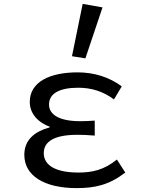

<svg xmlns="http://www.w3.org/2000/svg" viewBox="-20 -953 740 987"><path d="M350 -664 419 -653 507 -915 405 -933ZM105 -157C105 -50 207 14 374 14C470 14 542 -3 624 -66L581 -133C515 -79 453 -66 384 -66C264 -66 205 -104 205 -166C205 -227 262 -260 377 -260C405 -260 433 -259 467 -256V-333C438 -331 417 -330 393 -330C282 -330 232 -365 232 -416C232 -473 287 -502 382 -502C449 -502 509 -484 566 -442L606 -509C541 -557 463 -581 379 -581C236 -581 133 -532 133 -429C133 -375 168 -327 235 -302V-298C162 -278 105 -237 105 -157Z"/></svg>

Font: Kawkab Mono Light
Style: Bold
Weight: 400
Monospace: yes
Designer: Abdullah Arif
Foundry: Abdullah Arif
Version: Version 1.000;PS 000.500;hotconv 1.0.88;makeotf.lib2.5.64775